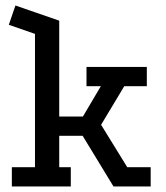

<svg xmlns="http://www.w3.org/2000/svg" viewBox="-20 -677 601 697"><path d="M36 -657 195 -602V-254H281L346 -364H294V-434H513V-364H431L347 -224L442 -70H527V0H392L280 -184H195V-70H237V0H23V-70H107V-554L12 -587Z"/></svg>

Font: Podkova Medium
Style: Regular
Weight: 500
Designer: Ilya Yudin
Foundry: Cyreal (www.cyreal.org)
Version: Version 2.103